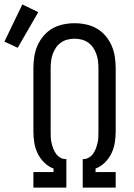

<svg xmlns="http://www.w3.org/2000/svg" viewBox="-87 -848 607 868"><path d="M64 0V-70H155V-86Q131 -95 112.5 -113.5Q94 -132 83 -155Q72 -178 68 -203Q64 -228 64 -254V-540Q64 -566 68 -592Q72 -618 82.5 -642Q93 -666 110 -686Q127 -706 149.5 -719Q172 -732 198 -737.5Q224 -743 250 -743Q276 -743 302 -737.5Q328 -732 350.5 -719Q373 -706 390 -686Q407 -666 417.5 -642Q428 -618 432 -592Q436 -566 436 -540V-254Q436 -228 432 -203Q428 -178 417 -155Q406 -132 387.5 -113.5Q369 -95 345 -86V-70H436V0H287V-129H291Q304 -129 315.5 -136Q327 -143 334.5 -154Q342 -165 346.5 -177Q351 -189 354 -202Q357 -215 357.5 -228Q358 -241 358 -254V-540Q358 -556 356 -572.5Q354 -589 348.5 -604Q343 -619 334 -632.5Q325 -646 311.5 -655.5Q298 -665 282 -669Q266 -673 250 -673Q234 -673 218 -669Q202 -665 188.5 -655.5Q175 -646 166 -632.5Q157 -619 151.5 -604Q146 -589 144 -572.5Q142 -556 142 -540V-254Q142 -241 142.5 -228Q143 -215 146 -202Q149 -189 153.5 -177Q158 -165 165.5 -154Q173 -143 184.5 -136Q196 -129 209 -129H213V0ZM-7 -632 -67 -660 14 -828 86 -793Z"/></svg>

Font: Iosevka SS04
Style: Regular
Weight: 400
Monospace: yes
Designer: Belleve Invis
Foundry: Belleve Invis
Version: Version 19.0.0; ttfautohint (v1.8.4)